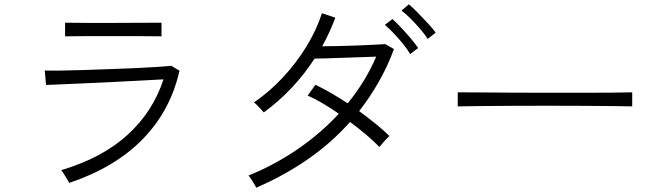

<svg xmlns="http://www.w3.org/2000/svg" viewBox="-20 -838 3040 888"><path d="M300 8Q298 3 290.5 -9Q283 -21 275.5 -33.5Q268 -46 263 -51Q452 -107 570 -214.5Q688 -322 736 -471Q694 -469 634 -465.5Q574 -462 507 -459Q440 -456 376.5 -453Q313 -450 264.5 -448Q216 -446 193 -445L187 -512Q209 -511 256 -511.5Q303 -512 364 -514Q425 -516 490.5 -518.5Q556 -521 614.5 -523.5Q673 -526 715.5 -529Q758 -532 772 -534L810 -511Q769 -327 640.5 -195Q512 -63 300 8ZM281 -670V-733Q332 -732 389.5 -732Q447 -732 499 -732Q549 -732 606.5 -732.5Q664 -733 727 -733V-670Q664 -671 608 -671Q552 -671 499 -671Q452 -671 391.5 -671Q331 -671 281 -670Z M1165 30Q1162 23 1154.5 11Q1147 -1 1140 -12Q1133 -23 1129 -26Q1250 -75 1356.5 -148Q1463 -221 1547 -312Q1510 -338 1472.5 -360Q1435 -382 1403 -396L1439 -446Q1511 -411 1588 -360Q1629 -410 1662 -464Q1695 -518 1720 -576Q1689 -575 1646.5 -573.5Q1604 -572 1561 -570.5Q1518 -569 1483.5 -568Q1449 -567 1435 -567Q1389 -496 1330 -433Q1271 -370 1200 -318Q1196 -323 1186.5 -333Q1177 -343 1168 -352.5Q1159 -362 1154 -364Q1226 -413 1288 -479.5Q1350 -546 1397 -622.5Q1444 -699 1469 -777L1531 -756Q1518 -722 1503 -689Q1488 -656 1470 -624Q1503 -624 1545 -625Q1587 -626 1629.5 -627.5Q1672 -629 1707.5 -631Q1743 -633 1762 -634L1802 -611Q1773 -532 1732 -460Q1691 -388 1641 -324Q1682 -294 1718.5 -264.5Q1755 -235 1781 -209Q1777 -206 1767 -195.5Q1757 -185 1748 -174Q1739 -163 1735 -158Q1709 -185 1673.5 -215Q1638 -245 1599 -274Q1513 -177 1403 -101Q1293 -25 1165 30ZM1958 -658Q1945 -679 1923.5 -704Q1902 -729 1879 -752Q1856 -775 1837 -789L1871 -818Q1888 -804 1912 -779.5Q1936 -755 1959.5 -729.5Q1983 -704 1995 -687ZM1877 -588Q1865 -609 1844 -635Q1823 -661 1800.5 -684.5Q1778 -708 1760 -723L1795 -750Q1811 -736 1834.5 -711Q1858 -686 1880 -660Q1902 -634 1914 -616Z M2097 -346V-411Q2132 -411 2196 -410.5Q2260 -410 2340 -409.5Q2420 -409 2505 -409Q2590 -409 2669 -409Q2748 -409 2810 -409.5Q2872 -410 2904 -411V-346Q2871 -347 2809.5 -347.5Q2748 -348 2670.5 -348.5Q2593 -349 2509.5 -349Q2426 -349 2346.5 -348.5Q2267 -348 2202 -347.5Q2137 -347 2097 -346Z"/></svg>

Font: Zen Kaku Gothic New
Style: Regular
Weight: 400
Designer: Yoshimichi Ohira
Foundry: Positype
Version: Version 1.001